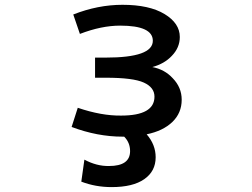

<svg xmlns="http://www.w3.org/2000/svg" viewBox="-20 -553 1040 792"><path d="M608.4 -276.4Q659.2 -266.6 692.4 -230.5Q729.5 -192.4 729.5 -141.6Q729.5 -86.9 690.9 -49.8Q652.3 -12.7 585 1Q622.1 43.9 622.1 95.7Q622.1 153.3 575.2 186Q528.3 218.8 440.4 218.8Q374 218.8 315.4 196.3L328.1 105.5Q378.9 132.8 429.7 131.8Q516.6 131.8 516.6 70.3Q516.6 35.2 492.2 10.7H485.4Q381.8 10.7 275.4 -29.3L300.8 -108.4Q398.4 -75.2 479.5 -76.2Q617.2 -76.2 617.2 -154.3Q617.2 -192.4 573.2 -212.4Q529.3 -232.4 416 -232.4H372.1V-315.4H416Q610.4 -315.4 610.4 -384.8Q610.4 -447.3 475.6 -447.3Q398.4 -447.3 309.6 -413.1L282.2 -493.2Q383.8 -533.2 485.4 -533.2Q595.7 -533.2 658.7 -495.1Q721.7 -457 721.7 -400.4Q721.7 -356.4 688.5 -322.3Q658.2 -290 608.4 -276.4Z"/></svg>

Font: Gen Shin Gothic Monospace Medium
Style: Regular
Weight: 500
Designer: [Source Han Sans]
Ryoko NISHIZUKA  (kana & ideographs); Paul D. Hunt (Latin, Greek & Cyrillic); Wenlong ZHANG  (bopomofo
Version: Version 1.002.20150607